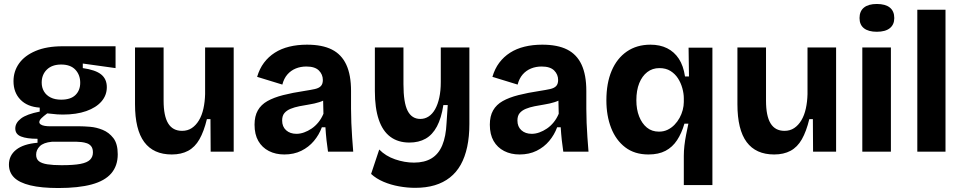

<svg xmlns="http://www.w3.org/2000/svg" viewBox="-20 -764 4848 967"><path d="M274 183Q188 183 132.5 169.5Q77 156 51 130Q25 104 25 65Q25 19 61.5 -10Q98 -39 169 -45V-65Q115 -65 86 -76.5Q57 -88 57 -117Q57 -145 85.5 -167Q114 -189 180 -202V-222Q118 -226 83 -262Q48 -298 48 -355Q48 -405 76 -444.5Q104 -484 159.5 -507.5Q215 -531 296 -531H562V-421L397 -444V-421Q461 -412 489.5 -389Q518 -366 518 -325Q518 -284 491 -253Q464 -222 414.5 -204.5Q365 -187 296 -187Q283 -187 268 -188Q253 -189 218 -193Q199 -179 188.5 -168.5Q178 -158 178 -149Q178 -142 185.5 -137Q193 -132 205.5 -130Q218 -128 231 -128H381Q401 -128 433 -125.5Q465 -123 497 -110Q529 -97 551 -68.5Q573 -40 573 13Q573 71 540.5 109Q508 147 441.5 165Q375 183 274 183ZM290 68Q351 68 385 61.5Q419 55 433.5 40.5Q448 26 448 4Q448 -16 439.5 -27Q431 -38 417.5 -42.5Q404 -47 390.5 -48.5Q377 -50 367 -50H241Q199 -46 180.5 -27.5Q162 -9 162 15Q162 37 176 48Q190 59 218.5 63.5Q247 68 290 68ZM288 -262Q336 -262 360 -285.5Q384 -309 384 -347Q384 -387 359.5 -413Q335 -439 288 -439Q242 -439 216 -413.5Q190 -388 190 -348Q190 -323 201.5 -303.5Q213 -284 235 -273Q257 -262 288 -262Z M845 14Q753 14 706.5 -48.5Q660 -111 660 -239V-525H804V-257Q804 -180 827 -142.5Q850 -105 897 -105Q925 -105 946 -119Q967 -133 982 -158Q997 -183 1004.5 -217Q1012 -251 1013 -290V-525H1157V-214V0H1041L1040 -164H1022Q1007 -102 984.5 -62.5Q962 -23 927.5 -4.5Q893 14 845 14Z M1412 14Q1368 14 1334 -3.5Q1300 -21 1281 -54Q1262 -87 1262 -136Q1262 -179 1278.5 -208Q1295 -237 1327 -255Q1359 -273 1406 -285Q1453 -297 1513 -306Q1545 -311 1565.5 -315.5Q1586 -320 1596 -330.5Q1606 -341 1606 -361Q1606 -389 1586 -409Q1566 -429 1523 -429Q1494 -429 1469.5 -419Q1445 -409 1427.5 -389Q1410 -369 1402 -338L1275 -377Q1287 -418 1309.5 -448Q1332 -478 1364 -498.5Q1396 -519 1437 -529Q1478 -539 1526 -539Q1603 -539 1651.5 -514.5Q1700 -490 1724 -438.5Q1748 -387 1748 -306V-216Q1748 -181 1749.5 -145Q1751 -109 1753.5 -72.5Q1756 -36 1759 0H1632Q1628 -25 1624.5 -57.5Q1621 -90 1619 -123H1601Q1587 -85 1561 -54Q1535 -23 1497.5 -4.5Q1460 14 1412 14ZM1473 -90Q1492 -90 1511.5 -97Q1531 -104 1549.5 -116.5Q1568 -129 1583.5 -148Q1599 -167 1609 -191L1607 -275L1630 -270Q1612 -257 1588 -249.5Q1564 -242 1538.5 -238Q1513 -234 1488 -229Q1463 -224 1443.5 -216Q1424 -208 1412.5 -194.5Q1401 -181 1401 -157Q1401 -126 1421 -108Q1441 -90 1473 -90Z M2071 182Q2031 182 1989.5 174.5Q1948 167 1911.5 151.5Q1875 136 1849 112L1890 -11Q1922 22 1970 38.5Q2018 55 2065 55Q2118 55 2153.5 33.5Q2189 12 2207.5 -32.5Q2226 -77 2229 -144L2235 -235H2213Q2203 -169 2180.5 -127Q2158 -85 2123.5 -65.5Q2089 -46 2042 -46Q1985 -46 1946 -75Q1907 -104 1887.5 -162Q1868 -220 1868 -305V-525H2012V-340Q2012 -247 2033 -206Q2054 -165 2097 -165Q2120 -165 2139 -177.5Q2158 -190 2171.5 -214Q2185 -238 2192.5 -272.5Q2200 -307 2200 -351V-525H2344V-139Q2344 -76 2333 -24.5Q2322 27 2300.5 65.5Q2279 104 2246 130Q2213 156 2169.5 169Q2126 182 2071 182Z M2597 14Q2553 14 2519 -3.5Q2485 -21 2466 -54Q2447 -87 2447 -136Q2447 -179 2463.5 -208Q2480 -237 2512 -255Q2544 -273 2591 -285Q2638 -297 2698 -306Q2730 -311 2750.5 -315.5Q2771 -320 2781 -330.5Q2791 -341 2791 -361Q2791 -389 2771 -409Q2751 -429 2708 -429Q2679 -429 2654.5 -419Q2630 -409 2612.5 -389Q2595 -369 2587 -338L2460 -377Q2472 -418 2494.5 -448Q2517 -478 2549 -498.5Q2581 -519 2622 -529Q2663 -539 2711 -539Q2788 -539 2836.5 -514.5Q2885 -490 2909 -438.5Q2933 -387 2933 -306V-216Q2933 -181 2934.5 -145Q2936 -109 2938.5 -72.5Q2941 -36 2944 0H2817Q2813 -25 2809.5 -57.5Q2806 -90 2804 -123H2786Q2772 -85 2746 -54Q2720 -23 2682.5 -4.5Q2645 14 2597 14ZM2658 -90Q2677 -90 2696.5 -97Q2716 -104 2734.5 -116.5Q2753 -129 2768.5 -148Q2784 -167 2794 -191L2792 -275L2815 -270Q2797 -257 2773 -249.5Q2749 -242 2723.5 -238Q2698 -234 2673 -229Q2648 -224 2628.5 -216Q2609 -208 2597.5 -194.5Q2586 -181 2586 -157Q2586 -126 2606 -108Q2626 -90 2658 -90Z M3424 168V21Q3424 -4 3427 -30.5Q3430 -57 3435.5 -85Q3441 -113 3447 -141H3427Q3413 -93 3390 -58Q3367 -23 3332 -4.5Q3297 14 3246 14Q3176 14 3129 -22Q3082 -58 3058 -119.5Q3034 -181 3034 -259Q3034 -345 3060.5 -407.5Q3087 -470 3137 -504.5Q3187 -539 3256 -539Q3304 -539 3340 -521Q3376 -503 3399 -468Q3422 -433 3430 -379H3450L3448 -524H3568V-263V168ZM3299 -101Q3323 -101 3342.5 -110.5Q3362 -120 3377 -135.5Q3392 -151 3402.5 -170Q3413 -189 3418.5 -210Q3424 -231 3424 -250V-269Q3424 -293 3416.5 -320Q3409 -347 3394.5 -369.5Q3380 -392 3357 -406.5Q3334 -421 3301 -421Q3266 -421 3240 -401Q3214 -381 3199.5 -345Q3185 -309 3185 -259Q3185 -213 3199 -177.5Q3213 -142 3238 -121.5Q3263 -101 3299 -101Z M3879 14Q3787 14 3740.5 -48.5Q3694 -111 3694 -239V-525H3838V-257Q3838 -180 3861 -142.5Q3884 -105 3931 -105Q3959 -105 3980 -119Q4001 -133 4016 -158Q4031 -183 4038.5 -217Q4046 -251 4047 -290V-525H4191V-214V0H4075L4074 -164H4056Q4041 -102 4018.5 -62.5Q3996 -23 3961.5 -4.5Q3927 14 3879 14Z M4323 0V-525H4467V0ZM4396 -604Q4354 -604 4331.5 -621.5Q4309 -639 4309 -673Q4309 -708 4331.5 -726Q4354 -744 4396 -744Q4439 -744 4461.5 -726Q4484 -708 4484 -673Q4484 -640 4461.5 -622Q4439 -604 4396 -604Z M4600 0V-715H4742V0Z"/></svg>

Font: Bricolage Grotesque 96pt ExtraBold
Style: Bold
Weight: 700
Version: Version 1.001;gftools[0.9.33.dev8+g029e19f]